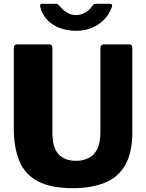

<svg xmlns="http://www.w3.org/2000/svg" viewBox="-20 -974 764 1004"><path d="M672 -284Q672 -174 634 -109.5Q596 -45 526 -17.5Q456 10 362 10Q247 10 179 -25.5Q111 -61 81.5 -131.5Q52 -202 52 -304V-721Q52 -742 70 -742H237Q254 -742 254 -723V-280Q254 -201 286.5 -167Q319 -133 377 -133Q413 -133 442.5 -147Q472 -161 488.5 -194Q505 -227 505 -283V-721Q505 -742 523 -742H656Q672 -742 672 -723V-284ZM553 -954Q571 -954 565 -937Q550 -897 522.5 -869.5Q495 -842 458 -827.5Q421 -813 378 -813Q335 -813 296 -826.5Q257 -840 229 -868Q201 -896 190 -939Q189 -945 191 -949.5Q193 -954 200 -954H271Q279 -954 283.5 -951Q288 -948 293 -941Q303 -929 315.5 -918.5Q328 -908 344.5 -901.5Q361 -895 378 -895Q402 -895 426 -908.5Q450 -922 462 -942Q467 -950 471 -952Q475 -954 480 -954Z"/></svg>

Font: Libre Franklin ExtraBold
Style: Regular
Weight: 800
Designer: Pablo Impallari, Rodrigo Fuenzalida, Nhung Nguyen
Foundry: Impallari Type
Version: Version 3.000